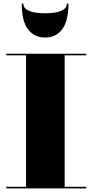

<svg xmlns="http://www.w3.org/2000/svg" viewBox="-20 -1049 514 1069"><path d="M110 -1029Q110 -1007 129 -995.2Q148 -983.5 176 -979.2Q204 -975 231 -975Q258 -975 286 -979.2Q314 -983.5 333 -995.2Q352 -1007 352 -1029H361Q361 -931 326 -885.5Q291 -840 231 -840Q171 -840 136 -885.5Q101 -931 101 -1029ZM15 -9H125V-741H15V-750H460V-741H340V-9H460V0H15Z"/></svg>

Font: Bodoni* 24pt Fatface
Style: Regular
Weight: 900
Version: Version 2.3